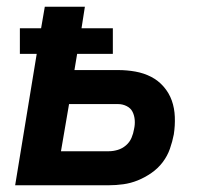

<svg xmlns="http://www.w3.org/2000/svg" viewBox="-20 -550 640 570"><path d="M25 0 89 -390H39V-466H102L113 -530H232L222 -466H315V-390H209L201 -342H331Q357 -342 382 -337.5Q407 -333 428.5 -322Q450 -311 466 -292.5Q482 -274 490 -251.5Q498 -229 499 -203Q500 -177 496 -151Q492 -130 484.5 -108.5Q477 -87 463 -68.5Q449 -50 429.5 -36.5Q410 -23 389 -14.5Q368 -6 346 -3Q324 0 303 0ZM161 -101H303Q316 -101 329.5 -105Q343 -109 354 -118.5Q365 -128 370.5 -141Q376 -154 378 -167Q381 -180 380 -193.5Q379 -207 373.5 -218Q368 -229 356 -235Q344 -241 331 -241H185Z"/></svg>

Font: Iosevka Curly Extended Oblique
Style: Bold
Weight: 700
Width: 7
Italic angle: -9°
Monospace: yes
Designer: Belleve Invis
Foundry: Belleve Invis
Version: Version 11.1.0; ttfautohint (v1.8.3)